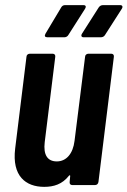

<svg xmlns="http://www.w3.org/2000/svg" viewBox="-20 -720 496 747"><path d="M305 -700H232C227 -700 221 -697 218 -691L157 -589C152 -580 155 -575 164 -575H231C236 -575 243 -578 246 -584L311 -686C316 -694 314 -700 305 -700ZM388 -583 454 -686C459 -694 456 -700 448 -700H380C374 -700 368 -697 364 -691L299 -589C294 -581 297 -575 305 -575H372C378 -575 384 -577 388 -583ZM270 -172C264 -122 238 -92 201 -92C165 -92 148 -117 154 -167L195 -499C196 -506 192 -511 185 -511H96C89 -511 83 -506 83 -499L39 -142C26 -35 80 7 152 7C189 7 222 -3 248 -36C251 -40 254 -38 253 -34L251 -12C250 -5 254 0 261 0H350C357 0 362 -5 363 -12L423 -499C424 -506 420 -511 413 -511H324C317 -511 311 -506 311 -499Z"/></svg>

Font: Barlow Condensed SemiBold
Style: Italic
Weight: 600
Width: 3
Italic angle: -7°
Designer: Jeremy Tribby
Foundry: Tribby Type
Version: Version 1.422;hotconv 1.0.109;makeotfexe 2.5.65596